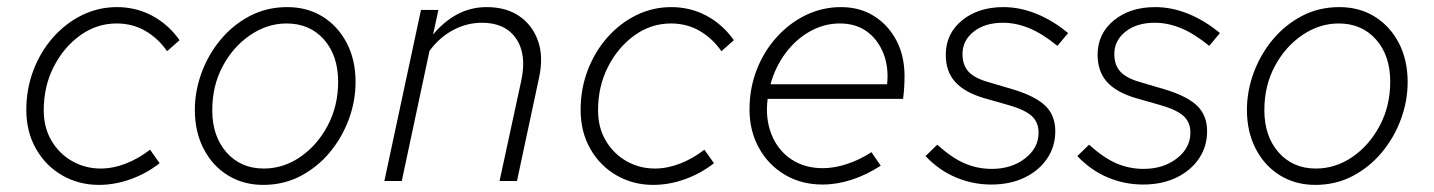

<svg xmlns="http://www.w3.org/2000/svg" viewBox="-20 -509 4033 540"><path d="M258 11Q202 11 155.5 -15.5Q109 -42 81.5 -90Q54 -138 54 -200Q54 -259 74 -311.5Q94 -364 129.5 -404Q165 -444 211 -466.5Q257 -489 309 -489Q363 -489 408.5 -464.5Q454 -440 485 -396L450 -365Q425 -401 389 -422Q353 -443 308 -443Q252 -443 205.5 -409.5Q159 -376 131 -321Q103 -266 103 -199Q103 -150 125 -113Q147 -76 183.5 -55.5Q220 -35 263 -35Q298 -35 334 -49Q370 -63 402 -88L429 -50Q392 -21 347.5 -5Q303 11 258 11Z M720 11Q665 11 621.5 -15.5Q578 -42 553 -90Q528 -138 528 -200Q528 -253 547 -304.5Q566 -356 600.5 -397.5Q635 -439 682.5 -464Q730 -489 788 -489Q844 -489 887 -462.5Q930 -436 955 -388.5Q980 -341 980 -278Q980 -225 961 -173.5Q942 -122 907.5 -80.5Q873 -39 825.5 -14Q778 11 720 11ZM722 -35Q777 -35 824.5 -67.5Q872 -100 901.5 -155.5Q931 -211 931 -279Q931 -353 891 -398Q851 -443 786 -443Q732 -443 684 -410.5Q636 -378 606.5 -323Q577 -268 577 -199Q577 -126 617 -80.5Q657 -35 722 -35Z M1061 0 1164 -481H1213L1198 -412Q1230 -450 1267.5 -469.5Q1305 -489 1349 -489Q1403 -489 1440 -464Q1477 -439 1493 -394.5Q1509 -350 1496 -290L1434 0H1385L1446 -282Q1462 -356 1431.5 -400.5Q1401 -445 1336 -445Q1293 -445 1254.5 -424.5Q1216 -404 1188 -366L1110 0Z M1817 11Q1761 11 1714.5 -15.5Q1668 -42 1640.5 -90Q1613 -138 1613 -200Q1613 -259 1633 -311.5Q1653 -364 1688.5 -404Q1724 -444 1770 -466.5Q1816 -489 1868 -489Q1922 -489 1967.5 -464.5Q2013 -440 2044 -396L2009 -365Q1984 -401 1948 -422Q1912 -443 1867 -443Q1811 -443 1764.5 -409.5Q1718 -376 1690 -321Q1662 -266 1662 -199Q1662 -150 1684 -113Q1706 -76 1742.5 -55.5Q1779 -35 1822 -35Q1857 -35 1893 -49Q1929 -63 1961 -88L1988 -50Q1951 -21 1906.5 -5Q1862 11 1817 11Z M2293 10Q2234 10 2187.5 -17.5Q2141 -45 2114.5 -93Q2088 -141 2088 -201Q2088 -260 2108 -312Q2128 -364 2164 -404Q2200 -444 2246.5 -466.5Q2293 -489 2345 -489Q2398 -489 2438 -464Q2478 -439 2501 -395.5Q2524 -352 2524 -295Q2524 -279 2523 -263.5Q2522 -248 2520 -231H2139Q2132 -175 2150 -130.5Q2168 -86 2205.5 -61Q2243 -36 2294 -36Q2326 -36 2361.5 -47.5Q2397 -59 2431 -81L2457 -43Q2417 -17 2375.5 -3.5Q2334 10 2293 10ZM2147 -272H2475Q2480 -320 2464.5 -359Q2449 -398 2418 -420.5Q2387 -443 2342 -443Q2298 -443 2258.5 -421Q2219 -399 2190 -360.5Q2161 -322 2147 -272Z M2768 10Q2716 10 2668.5 -10Q2621 -30 2583 -70L2616 -102Q2657 -65 2693 -49.5Q2729 -34 2769 -34Q2825 -34 2863 -63.5Q2901 -93 2901 -136Q2901 -165 2882 -182.5Q2863 -200 2818 -213L2748 -233Q2693 -249 2666.5 -278.5Q2640 -308 2640 -355Q2640 -414 2685.5 -451.5Q2731 -489 2802 -489Q2849 -489 2895.5 -470Q2942 -451 2984 -416L2954 -380Q2911 -415 2874 -430Q2837 -445 2801 -445Q2750 -445 2718.5 -420Q2687 -395 2687 -357Q2687 -326 2704 -307.5Q2721 -289 2760 -278L2831 -257Q2893 -238 2920.5 -211Q2948 -184 2948 -140Q2948 -97 2925 -63Q2902 -29 2861.5 -9.5Q2821 10 2768 10Z M3195 10Q3143 10 3095.5 -10Q3048 -30 3010 -70L3043 -102Q3084 -65 3120 -49.5Q3156 -34 3196 -34Q3252 -34 3290 -63.5Q3328 -93 3328 -136Q3328 -165 3309 -182.5Q3290 -200 3245 -213L3175 -233Q3120 -249 3093.5 -278.5Q3067 -308 3067 -355Q3067 -414 3112.5 -451.5Q3158 -489 3229 -489Q3276 -489 3322.5 -470Q3369 -451 3411 -416L3381 -380Q3338 -415 3301 -430Q3264 -445 3228 -445Q3177 -445 3145.5 -420Q3114 -395 3114 -357Q3114 -326 3131 -307.5Q3148 -289 3187 -278L3258 -257Q3320 -238 3347.5 -211Q3375 -184 3375 -140Q3375 -97 3352 -63Q3329 -29 3288.5 -9.5Q3248 10 3195 10Z M3679 11Q3624 11 3580.5 -15.5Q3537 -42 3512 -90Q3487 -138 3487 -200Q3487 -253 3506 -304.5Q3525 -356 3559.5 -397.5Q3594 -439 3641.5 -464Q3689 -489 3747 -489Q3803 -489 3846 -462.5Q3889 -436 3914 -388.5Q3939 -341 3939 -278Q3939 -225 3920 -173.5Q3901 -122 3866.5 -80.5Q3832 -39 3784.5 -14Q3737 11 3679 11ZM3681 -35Q3736 -35 3783.5 -67.5Q3831 -100 3860.5 -155.5Q3890 -211 3890 -279Q3890 -353 3850 -398Q3810 -443 3745 -443Q3691 -443 3643 -410.5Q3595 -378 3565.5 -323Q3536 -268 3536 -199Q3536 -126 3576 -80.5Q3616 -35 3681 -35Z"/></svg>

Font: Red Hat Text
Style: Italic
Weight: 300
Italic angle: -12°
Designer: Pentagram, MCKL
Foundry: Pentagram, MCKL
Version: Version 1.023